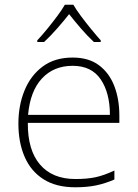

<svg xmlns="http://www.w3.org/2000/svg" viewBox="-20 -784 585 814"><path d="M288 -540Q356 -540 399.5 -507.5Q443 -475 464.5 -419.5Q486 -364 486 -294V-263H98Q97 -148 149.5 -86.5Q202 -25 300 -25Q349 -25 384.5 -32.5Q420 -40 465 -61V-23Q426 -6 387.5 2Q349 10 299 10Q218 10 164.5 -24Q111 -58 84.5 -119Q58 -180 58 -260Q58 -337 84 -400.5Q110 -464 161 -502Q212 -540 288 -540ZM288 -505Q208 -505 158 -451.5Q108 -398 99 -297H446Q446 -390 407 -447.5Q368 -505 288 -505ZM291 -764Q303 -743 323.5 -715.5Q344 -688 366.5 -660.5Q389 -633 407 -613V-606H378Q351 -631 323 -663.5Q295 -696 273 -724Q251 -696 222.5 -663.5Q194 -631 167 -606H138V-613Q157 -633 179.5 -660.5Q202 -688 222.5 -715.5Q243 -743 255 -764Z"/></svg>

Font: Noto Sans Gujarati UI ExtraLight
Style: Regular
Weight: 200
Designer: Jelle Bosma - Monotype Design Team, Universal Thirst
Foundry: Monotype Imaging Inc.
Version: Version 2.106; ttfautohint (v1.8.4.7-5d5b)